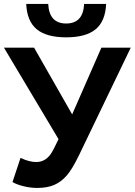

<svg xmlns="http://www.w3.org/2000/svg" viewBox="-23 -925 671 955"><path d="M162.6 9.8Q127.9 9.8 93.8 1.2Q59.6 -7.3 39.1 -19.5L79.1 -139.6Q122.6 -119.1 157.2 -119.1Q199.7 -119.1 227.5 -156.2Q242.2 -176.8 268.1 -232.9L-3.4 -688H146.5L335.9 -356L481.4 -688H627.4L371.1 -155.3Q337.4 -85 309.6 -52.7Q281.2 -20 246.3 -5.1Q211.4 9.8 162.6 9.8ZM306.2 -739.3Q208.5 -739.3 159.9 -779.3Q111.3 -819.3 107.4 -905.3H216.8Q221.7 -808.1 306.2 -808.1Q390.6 -808.1 395.5 -905.3H504.9Q501 -818.8 452.4 -779.1Q403.8 -739.3 306.2 -739.3Z"/></svg>

Font: Arimo
Style: Bold
Weight: 700
Designer: Steve Matteson
Foundry: Monotype Imaging Inc.
Version: Version 1.33